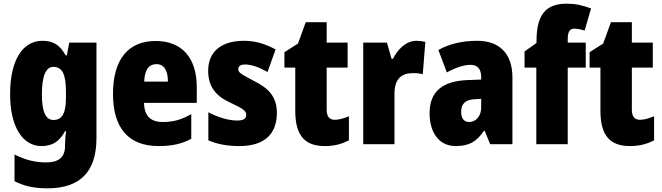

<svg xmlns="http://www.w3.org/2000/svg" viewBox="-20 -785 3602 1045"><path d="M211 -563C102 -563 35 -456 35 -273C35 -96 102 10 206 10C269 10 305 -18 334 -71H340C336 -49 334 -17 334 3V10C334 73 296 99 231 99C171 99 120 86 59 56V201C111 228 166 240 238 240C423 240 505 143 505 -34V-553H357L344 -484H337C306 -540 270 -563 211 -563ZM270 -421C321 -421 339 -378 339 -283V-256C339 -171 320 -132 271 -132C229 -132 208 -176 208 -271C208 -372 230 -421 270 -421Z M827 -562C679 -562 595 -463 595 -274C595 -86 681 10 843 10C916 10 971 -2 1021 -30V-164C967 -133 923 -121 866 -121C798 -121 765 -156 764 -225H1051V-310C1051 -474 967 -562 827 -562ZM832 -436C870 -436 894 -405 894 -341H765C767 -410 794 -436 832 -436Z M1487 -170C1487 -259 1441 -305 1365 -343C1288 -384 1277 -390 1277 -409C1277 -426 1290 -434 1315 -434C1351 -434 1397 -416 1436 -393L1480 -516C1422 -547 1369 -563 1308 -563C1186 -563 1113 -505 1113 -400C1113 -318 1151 -265 1226 -230C1308 -192 1320 -180 1320 -160C1320 -138 1304 -129 1270 -129C1222 -129 1163 -148 1114 -174V-21C1169 2 1223 10 1284 10C1418 10 1487 -55 1487 -170Z M1802 -133C1773 -133 1758 -151 1758 -187V-417H1872V-553H1758V-664H1644L1602 -548L1528 -501V-417H1587V-182C1587 -46 1640 10 1748 10C1802 10 1841 -2 1879 -21V-152C1851 -141 1826 -133 1802 -133Z M2246 -563C2189 -563 2142 -513 2119 -465H2111L2086 -553H1957V0H2127V-276C2127 -357 2167 -387 2227 -387C2252 -387 2268 -385 2281 -381L2295 -557C2278 -561 2262 -563 2246 -563Z M2577 -563C2494 -563 2423 -545 2366 -513L2412 -391C2462 -418 2506 -432 2541 -432C2579 -432 2599 -410 2599 -364V-352L2521 -349C2389 -343 2318 -287 2318 -169C2318 -70 2365 10 2460 10C2536 10 2575 -16 2614 -73H2618L2648 0H2769V-363C2769 -496 2696 -563 2577 -563ZM2565 -245 2599 -247V-200C2599 -153 2570 -121 2534 -121C2506 -121 2490 -139 2490 -177C2490 -220 2513 -243 2565 -245Z M3168 -417V-553H3070V-572C3070 -612 3081 -629 3105 -629C3125 -629 3144 -624 3162 -619L3197 -739C3147 -757 3113 -765 3065 -765C2951 -765 2900 -706 2900 -560V-551L2835 -505V-417H2899V0H3070V-417Z M3463 -133C3434 -133 3419 -151 3419 -187V-417H3533V-553H3419V-664H3305L3263 -548L3189 -501V-417H3248V-182C3248 -46 3301 10 3409 10C3463 10 3502 -2 3540 -21V-152C3512 -141 3487 -133 3463 -133Z"/></svg>

Font: Noto Sans Khmer Condensed Black
Style: Regular
Weight: 900
Width: 3
Designer: Danh Hong and the Monotype Design Team
Foundry: Monotype Imaging Inc.
Version: Version 2.004